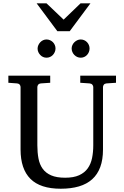

<svg xmlns="http://www.w3.org/2000/svg" viewBox="-20 -1131 752 1167"><path d="M627 -624Q616.2 -623 611.1 -616.2Q606 -609.4 606 -602.1V-222.2Q606 -160.6 589.4 -115.7Q572.8 -70.8 540.3 -41.5Q507.8 -12.2 459.7 2Q411.6 16.1 349.1 16.1Q225.1 16.1 165 -43.9Q105 -104 105 -222.2V-602.1Q105 -609.4 99.9 -616.2Q94.7 -623 84 -624L30.8 -627.9V-670.9H285.2V-627.9L228 -624Q217.3 -623 212.2 -616.2Q207 -609.4 207 -602.1V-248Q207 -204.1 213.9 -167.7Q220.7 -131.3 239.3 -105.5Q257.8 -79.6 290.8 -65.2Q323.7 -50.8 376 -50.8Q427.7 -50.8 460.9 -65.9Q494.1 -81.1 513.2 -107.7Q532.2 -134.3 539.6 -170.4Q546.9 -206.5 546.9 -248V-602.1Q546.9 -609.4 541.3 -616.2Q535.6 -623 524.9 -624L467.8 -627.9V-670.9H685.1V-627.9ZM317.4 -836.4Q317.4 -825.2 313 -814.9Q308.6 -804.7 301.3 -796.9Q293.9 -789.1 283.9 -784.7Q273.9 -780.3 262.7 -780.3Q251.5 -780.3 241.7 -784.7Q231.9 -789.1 224.6 -796.9Q217.3 -804.7 212.9 -814.5Q208.5 -824.2 208.5 -835.4Q208.5 -846.2 212.9 -856.2Q217.3 -866.2 224.6 -874Q231.9 -881.8 241.7 -886.5Q251.5 -891.1 262.7 -891.1Q273.9 -891.1 283.9 -886.7Q293.9 -882.3 301.3 -875Q308.6 -867.7 313 -857.7Q317.4 -847.7 317.4 -836.4ZM524.4 -836.4Q524.4 -825.2 520.3 -814.9Q516.1 -804.7 508.8 -796.9Q501.5 -789.1 491.7 -784.7Q481.9 -780.3 470.7 -780.3Q459.5 -780.3 449.5 -784.7Q439.5 -789.1 431.9 -796.9Q424.3 -804.7 419.9 -814.9Q415.5 -825.2 415.5 -836.4Q415.5 -846.7 419.9 -856.7Q424.3 -866.7 432.1 -874.3Q439.9 -881.8 449.7 -886.5Q459.5 -891.1 470.7 -891.1Q481.9 -891.1 491.7 -886.7Q501.5 -882.3 508.8 -874.8Q516.1 -867.2 520.3 -857.2Q524.4 -847.2 524.4 -836.4ZM403.8 -941.4H328.6L202.6 -1110.8H262.7L366.7 -1011.7L469.7 -1110.8H529.8Z"/></svg>

Font: Charis SIL Phon
Style: Regular
Weight: 400
Foundry: SIL International
Version: Version 5.000